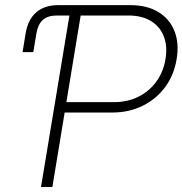

<svg xmlns="http://www.w3.org/2000/svg" viewBox="-20 -748 730 768"><path d="M70.3 -539.6 82.5 -614.3Q91.8 -669.9 125 -698.7Q158.2 -727.5 213.4 -727.5H264.6L257.8 -686H207.5Q171.4 -686 151.6 -668.5Q131.8 -650.9 125.5 -613.8L113.3 -539.6ZM144 0 264.6 -727.5H500.5Q567.9 -727.5 613 -700.2Q658.2 -672.9 677.7 -624Q697.3 -575.2 686.5 -511.7Q676.3 -448.2 640.9 -400.1Q605.5 -352.1 551 -325Q496.6 -297.9 429.2 -297.9H220.2L227.1 -339.4H435.5Q490.2 -339.4 533.7 -361.1Q577.1 -382.8 605.5 -421.9Q633.8 -460.9 642.1 -512.2Q650.4 -564 635 -603Q619.6 -642.1 583.5 -664.1Q547.4 -686 493.2 -686H302.7L189.5 0Z"/></svg>

Font: Inter 24pt ExtraLight
Style: Italic
Weight: 250
Italic angle: -9.3988°
Version: Version 4.001;git-66647c0bb